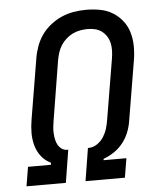

<svg xmlns="http://www.w3.org/2000/svg" viewBox="-53 -789 706 836"><g transform="rotate(-5 300.0 -371.5)"><path d="M29 0 43 -84H143L144 -93Q119 -105 102.5 -126Q86 -147 78.5 -173.5Q71 -200 71 -228.5Q71 -257 76 -286L120 -550Q124 -576 133.5 -602.5Q143 -629 159 -652Q175 -675 198.5 -693.5Q222 -712 247.5 -723Q273 -734 300 -738.5Q327 -743 354 -743Q385 -743 415 -737.5Q445 -732 469.5 -717Q494 -702 512 -679.5Q530 -657 538.5 -628.5Q547 -600 547.5 -569.5Q548 -539 543 -508L499 -244Q495 -219 485.5 -195Q476 -171 459.5 -150Q443 -129 421 -114Q399 -99 374 -90L373 -84H473L459 0H287L310 -143H316Q335 -144 352 -156Q369 -168 379.5 -185Q390 -202 395.5 -220.5Q401 -239 404 -258L448 -521Q451 -539 451.5 -556Q452 -573 448.5 -589Q445 -605 436.5 -618.5Q428 -632 415.5 -641.5Q403 -651 387 -655Q371 -659 354 -659Q338 -659 321 -656Q304 -653 288.5 -645.5Q273 -638 259.5 -626Q246 -614 236.5 -599Q227 -584 222 -568Q217 -552 214 -536L171 -272Q169 -259 167.5 -245.5Q166 -232 167 -218.5Q168 -205 170.5 -192.5Q173 -180 179 -169Q185 -158 195.5 -150.5Q206 -143 219 -143H224L201 0Z"/></g></svg>

Font: Iosevka Aile Medium Oblique
Style: Regular
Weight: 500
Italic angle: -9°
Designer: Belleve Invis
Foundry: Belleve Invis
Version: Version 31.1.0; ttfautohint (v1.8.4)